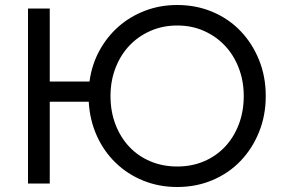

<svg xmlns="http://www.w3.org/2000/svg" viewBox="-20 -734 1143 768"><path d="M92 -700H179V-408H338Q347 -475 377.5 -531Q408 -587 454 -627.5Q500 -668 560 -691Q620 -714 689 -714Q765 -714 830 -686.5Q895 -659 942 -610Q989 -561 1016 -494.5Q1043 -428 1043 -350Q1043 -272 1016 -205.5Q989 -139 942 -90Q895 -41 830 -13.5Q765 14 689 14Q616 14 553 -11.5Q490 -37 442.5 -83Q395 -129 367 -191.5Q339 -254 335 -327H179V0H92ZM689 -68Q747 -68 795.5 -88.5Q844 -109 879.5 -146.5Q915 -184 935 -236Q955 -288 955 -350Q955 -410 935 -462Q915 -514 879.5 -551.5Q844 -589 795.5 -610.5Q747 -632 689 -632Q631 -632 582 -610.5Q533 -589 497.5 -551.5Q462 -514 442 -462Q422 -410 422 -350Q422 -288 442 -236Q462 -184 497.5 -146.5Q533 -109 582 -88.5Q631 -68 689 -68Z"/></svg>

Font: NT Somic
Style: Regular
Weight: 400
Designer: Ravid Balaliev — lead type designer, mastering
Michael Voronin — secret advisor, marketing
Ivan Kovalenko — best boy
Foundry: NT Type
Version: Version 0.7